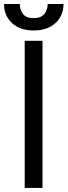

<svg xmlns="http://www.w3.org/2000/svg" viewBox="-34 -929 334 949"><path d="M176.1 -727.3V0H88.1V-727.3ZM201.7 -909.1H279.8Q279.8 -851.6 240.1 -815Q200.3 -778.4 132.1 -778.4Q65 -778.4 25.4 -815Q-14.2 -851.6 -14.2 -909.1H63.9Q63.9 -881.4 79.4 -860.4Q94.8 -839.5 132.1 -839.5Q169.4 -839.5 185.5 -860.4Q201.7 -881.4 201.7 -909.1Z"/></svg>

Font: Inter Zeller
Style: Regular
Weight: 400
Designer: Rasmus Andersson; Joe Bland
Foundry: zeller
Version: Version 3.015;git-dec3a8cb1